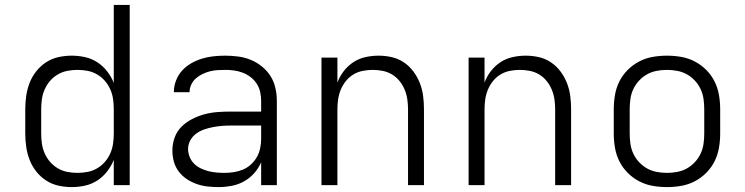

<svg xmlns="http://www.w3.org/2000/svg" viewBox="-20 -755 3040 783"><path d="M272 8Q245 8 218 2Q191 -4 168 -19Q145 -34 128 -55.5Q111 -77 101 -102.5Q91 -128 87 -155.5Q83 -183 83 -210V-310Q83 -337 87 -364.5Q91 -392 101 -417.5Q111 -443 128 -464.5Q145 -486 168 -501Q191 -516 218 -522Q245 -528 272 -528Q300 -528 327 -522Q354 -516 377 -501Q400 -486 417 -464Q434 -442 444 -417V-735H509V0H444V-103Q434 -78 417 -56Q400 -34 377 -19Q354 -4 327 2Q300 8 272 8ZM296 -50Q317 -50 337.5 -54Q358 -58 376 -68.5Q394 -79 407.5 -94.5Q421 -110 429.5 -129Q438 -148 441 -168.5Q444 -189 444 -210V-310Q444 -331 441 -351.5Q438 -372 429.5 -391Q421 -410 407.5 -425.5Q394 -441 376 -451.5Q358 -462 337.5 -466Q317 -470 296 -470Q275 -470 254.5 -466Q234 -462 216 -451.5Q198 -441 184.5 -425.5Q171 -410 162.5 -391Q154 -372 151 -351.5Q148 -331 148 -310V-210Q148 -189 151 -168.5Q154 -148 162.5 -129Q171 -110 184.5 -94.5Q198 -79 216 -68.5Q234 -58 254.5 -54Q275 -50 296 -50Z M872 8Q849 8 826.5 5.5Q804 3 782.5 -4.5Q761 -12 742 -24.5Q723 -37 709 -55.5Q695 -74 689 -96Q683 -118 683 -141Q683 -168 692 -193.5Q701 -219 720 -238Q739 -257 763.5 -269.5Q788 -282 814 -289Q840 -296 867 -298Q894 -300 921 -300H1045V-344Q1045 -362 1041 -380Q1037 -398 1027 -413.5Q1017 -429 1002 -440.5Q987 -452 970 -458.5Q953 -465 935 -467.5Q917 -470 899 -470Q883 -470 867 -469Q851 -468 835.5 -464Q820 -460 805.5 -453Q791 -446 779 -435.5Q767 -425 760 -410Q753 -395 753 -379H689V-380Q689 -404 698 -427Q707 -450 723 -467.5Q739 -485 760 -497Q781 -509 804 -516Q827 -523 851 -525.5Q875 -528 899 -528Q925 -528 951.5 -524.5Q978 -521 1002.5 -511Q1027 -501 1048 -484Q1069 -467 1083 -445Q1097 -423 1103 -396.5Q1109 -370 1109 -344V0H1045V-93Q1034 -68 1016 -48Q998 -28 974.5 -15Q951 -2 924.5 3Q898 8 872 8ZM895 -50Q915 -50 934 -53Q953 -56 971 -63.5Q989 -71 1003.5 -84.5Q1018 -98 1027.5 -114.5Q1037 -131 1041 -150.5Q1045 -170 1045 -189V-243H921Q902 -243 884 -241.5Q866 -240 848 -236.5Q830 -233 812.5 -227Q795 -221 780 -210Q765 -199 756 -182.5Q747 -166 747 -147Q747 -131 753.5 -115Q760 -99 771.5 -87.5Q783 -76 798.5 -68.5Q814 -61 830 -57Q846 -53 862.5 -51.5Q879 -50 895 -50Z M1291 0V-520H1356V-418Q1365 -443 1381.5 -464.5Q1398 -486 1420.5 -501Q1443 -516 1470 -522Q1497 -528 1524 -528Q1551 -528 1577.5 -522Q1604 -516 1626.5 -501Q1649 -486 1665.5 -464Q1682 -442 1692 -416.5Q1702 -391 1705.5 -364Q1709 -337 1709 -310V0H1644V-310Q1644 -330 1641 -350.5Q1638 -371 1630 -390Q1622 -409 1609 -425Q1596 -441 1578.5 -451.5Q1561 -462 1540.5 -466Q1520 -470 1500 -470Q1480 -470 1459.5 -466Q1439 -462 1421.5 -451.5Q1404 -441 1391 -425Q1378 -409 1370 -390Q1362 -371 1359 -350.5Q1356 -330 1356 -310V0Z M1891 0V-520H1956V-418Q1965 -443 1981.5 -464.5Q1998 -486 2020.5 -501Q2043 -516 2070 -522Q2097 -528 2124 -528Q2151 -528 2177.5 -522Q2204 -516 2226.5 -501Q2249 -486 2265.5 -464Q2282 -442 2292 -416.5Q2302 -391 2305.5 -364Q2309 -337 2309 -310V0H2244V-310Q2244 -330 2241 -350.5Q2238 -371 2230 -390Q2222 -409 2209 -425Q2196 -441 2178.5 -451.5Q2161 -462 2140.5 -466Q2120 -470 2100 -470Q2080 -470 2059.5 -466Q2039 -462 2021.5 -451.5Q2004 -441 1991 -425Q1978 -409 1970 -390Q1962 -371 1959 -350.5Q1956 -330 1956 -310V0Z M2700 8Q2671 8 2642 3Q2613 -2 2587 -15.5Q2561 -29 2540 -50Q2519 -71 2506 -97Q2493 -123 2488 -152Q2483 -181 2483 -210V-310Q2483 -339 2488 -368Q2493 -397 2506 -423Q2519 -449 2540 -470Q2561 -491 2587 -504.5Q2613 -518 2642 -523Q2671 -528 2700 -528Q2729 -528 2758 -523Q2787 -518 2813 -504.5Q2839 -491 2860 -470Q2881 -449 2894 -423Q2907 -397 2912 -368Q2917 -339 2917 -310V-210Q2917 -181 2912 -152Q2907 -123 2894 -97Q2881 -71 2860 -50Q2839 -29 2813 -15.5Q2787 -2 2758 3Q2729 8 2700 8ZM2700 -50Q2721 -50 2742 -54Q2763 -58 2781 -68Q2799 -78 2813.5 -93.5Q2828 -109 2837 -128Q2846 -147 2849 -168Q2852 -189 2852 -210V-310Q2852 -331 2849 -352Q2846 -373 2837 -392Q2828 -411 2813.5 -426.5Q2799 -442 2781 -452Q2763 -462 2742 -466Q2721 -470 2700 -470Q2679 -470 2658 -466Q2637 -462 2619 -452Q2601 -442 2586.5 -426.5Q2572 -411 2563 -392Q2554 -373 2551 -352Q2548 -331 2548 -310V-210Q2548 -189 2551 -168Q2554 -147 2563 -128Q2572 -109 2586.5 -93.5Q2601 -78 2619 -68Q2637 -58 2658 -54Q2679 -50 2700 -50Z"/></svg>

Font: Iosevka Light Extended
Style: Regular
Weight: 300
Width: 7
Monospace: yes
Designer: Belleve Invis
Foundry: Belleve Invis
Version: Version 32.5.0; ttfautohint (v1.8.4)